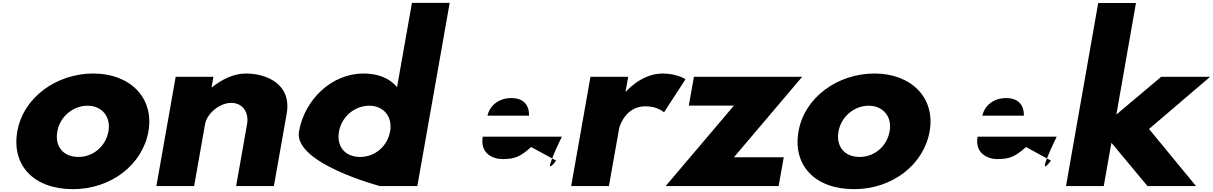

<svg xmlns="http://www.w3.org/2000/svg" viewBox="-20 -1311 8548 1353"><path d="M102 -385C60 -148 216 22 494 22C760 22 984 -148 1026 -385C1068 -625 893 -793 638 -793C378 -793 144 -625 102 -385ZM384 -385C403 -491 496 -566 597 -566C696 -566 763 -491 744 -385C725 -280 637 -205 533 -205C425 -205 365 -280 384 -385Z M1082 0H1348L1425 -436C1439 -513 1529 -586 1609 -586C1695 -586 1735 -513 1721 -436L1644 0H1910L2000 -508C2038 -723 1853 -793 1712 -793C1628 -793 1544 -752 1474 -696H1471L1484 -770H1218Z M2087 -385C2047 -160 2657 0 2657 0H2921L3149 -1291H2883L2778 -697C2726 -759 2646 -793 2542 -793C2317 -793 2127 -610 2087 -385ZM2369 -385C2388 -491 2481 -566 2582 -566C2681 -566 2748 -491 2729 -385C2710 -280 2622 -205 2518 -205C2410 -205 2350 -280 2369 -385Z M3940 -348C3944 -358 3781 -26 3899 -179L3723 -275C3646 -206 3607 -190 3521 -190C3453 -190 3361 -230 3382 -348ZM3415 -496C3432 -566 3492 -620 3584 -620C3662 -620 3710 -577 3708 -496Z M4005 0H4271L4343 -406C4347 -426 4390 -562 4528 -562C4617 -562 4659 -519 4659 -519L4811 -753C4811 -753 4749 -793 4650 -793C4498 -793 4391 -665 4391 -665H4388L4407 -770H4141Z M5633 -770H4870L4834 -567H5152L4671 0H5467L5503 -203H5152Z M5607 -385C5565 -148 5721 22 5999 22C6265 22 6489 -148 6531 -385C6573 -625 6398 -793 6143 -793C5883 -793 5649 -625 5607 -385ZM5889 -385C5908 -491 6001 -566 6102 -566C6201 -566 6268 -491 6249 -385C6230 -280 6142 -205 6038 -205C5930 -205 5870 -280 5889 -385Z M7427 -348C7431 -358 7268 -26 7386 -179L7210 -275C7133 -206 7094 -190 7008 -190C6940 -190 6848 -230 6869 -348ZM6902 -496C6919 -566 6979 -620 7071 -620C7149 -620 7197 -577 7195 -496Z M8508 -770H8163L7847 -504L7985 -1290H7719L7492 0H7758L7812 -305L8066 0H8408L8077 -402Z"/></svg>

Font: Hussar Dziwak
Style: Kur
Weight: 400
Version: Version 1.022